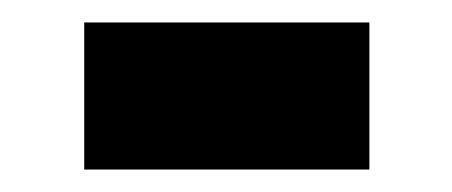

<svg xmlns="http://www.w3.org/2000/svg" viewBox="-20 -359 403 171"><path d="M55 -208V-339H309V-208Z"/></svg>

Font: Chivo Medium
Style: Bold
Weight: 700
Version: Version 2.002